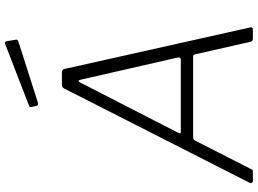

<svg xmlns="http://www.w3.org/2000/svg" viewBox="-148 -854 1003 746"><g transform="rotate(-90 353.0 -481.5)"><path d="M22 0Q18 0 15.5 -3.5Q13 -7 15 -12L381 -732Q384 -738 387.5 -740Q391 -742 398 -742H442Q450 -742 454 -738.5Q458 -735 458 -730L619 -10Q620 -6 618 -3Q616 0 611 0H576Q564 0 563 -10L514 -226Q513 -232 506 -232H191Q183 -232 179 -224L68 -6Q67 -2 64 -1Q61 0 56 0H22ZM494 -280Q504 -280 502 -292L416 -668Q414 -678 410.5 -677Q407 -676 402 -665L211 -293Q207 -285 207.5 -282.5Q208 -280 212 -280ZM565 -958 571 -923Q572 -919 571 -916Q570 -913 564 -911L326 -835Q321 -834 317.5 -836Q314 -838 314 -842L310 -859Q309 -868 313 -869L556 -963Q558 -964 561 -962.5Q564 -961 565 -958Z"/></g></svg>

Font: Libre Franklin ExtraLight
Style: Italic
Weight: 250
Italic angle: -8°
Designer: Pablo Impallari, Rodrigo Fuenzalida, Nhung Nguyen
Foundry: Impallari Type
Version: Version 3.000